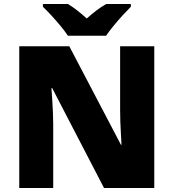

<svg xmlns="http://www.w3.org/2000/svg" viewBox="-20 -947 874 967"><path d="M757 0H504L243 -503H239Q241 -480 243 -447.5Q245 -415 246.5 -382Q248 -349 248 -322V0H77V-714H329L589 -218H592Q591 -241 589 -272Q587 -303 586 -335Q585 -367 585 -391V-714H757ZM322 -767Q307 -790 284.5 -817Q262 -844 238.5 -869.5Q215 -895 196 -913V-927H322Q348 -911 369.5 -894Q391 -877 417 -854Q443 -877 466 -894.5Q489 -912 515 -927H639V-913Q622 -896 598.5 -870.5Q575 -845 552.5 -817.5Q530 -790 514 -767Z"/></svg>

Font: Noto Sans Devanagari Black
Style: Regular
Weight: 900
Version: Version 2.003